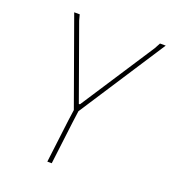

<svg xmlns="http://www.w3.org/2000/svg" viewBox="-120 -728 731 818"><g transform="rotate(20 246.0 -318.5)"><path d="M492 -637 238 -247 231 -195 207 0H187L211 -195L218 -245L77 -637H102L109 -611L229 -277H234L452 -611L466 -637Z"/></g></svg>

Font: Alegreya Sans SC Thin
Style: Italic
Weight: 100
Italic angle: -7°
Designer: Juan Pablo del Peral
Foundry: Huerta Tipografica
Version: Version 2.007